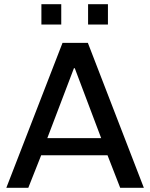

<svg xmlns="http://www.w3.org/2000/svg" viewBox="-20 -889 711 909"><path d="M10 0 276 -686H396L661 0H549L489 -154H175L114 0ZM204 -235H459L334 -566H330ZM176 -773V-869H270V-773ZM397 -773V-869H491V-773Z"/></svg>

Font: Chivo Medium
Style: Regular
Weight: 400
Version: Version 2.002